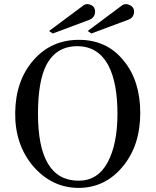

<svg xmlns="http://www.w3.org/2000/svg" viewBox="-20 -901 758 935"><path d="M581 -607Q663 -509 663 -350.5Q663 -192 577 -89Q491 14 362.5 14Q234 14 142 -91Q52 -197 54 -352.5Q56 -508 142.5 -607.5Q229 -707 364.5 -707Q500 -707 581 -607ZM363 -21Q456 -21 504 -110Q552 -199 552 -346.5Q552 -494 510 -578Q460 -676 356.5 -676Q253 -676 205 -583Q165 -504 165 -347Q165 -21 363 -21ZM414 -804 237 -738 219 -750 384 -873Q401 -887 425 -876Q443 -866 443 -846Q443 -815 414 -804ZM602 -804 425 -738 407 -750 572 -873Q589 -887 613 -876Q633 -865 633 -846Q633 -814 602 -804Z"/></svg>

Font: GFS Didot
Style: Regular
Weight: 400
Designer: Takis Katsoulidis and George D. Matthiopoulos
Foundry: Takis Katsoulidis and George D. Matthiopoulos
Version: Version 1.0